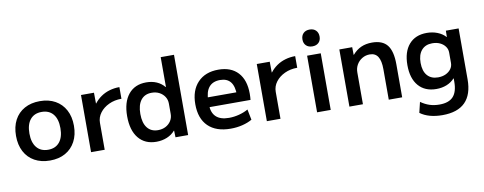

<svg xmlns="http://www.w3.org/2000/svg" viewBox="-75 -1121 4333 1720"><g transform="rotate(-10 2091.5 -261.0)"><path d="M300 10Q220 10 160.5 -23Q101 -56 69 -117Q37 -178 37 -260Q37 -343 69 -403.5Q101 -464 160.5 -497Q220 -530 300 -530Q381 -530 440 -497Q499 -464 531.5 -403.5Q564 -343 564 -260Q564 -178 531.5 -117Q499 -56 440 -23Q381 10 300 10ZM300 -88Q367 -88 404 -133Q441 -178 441 -260Q441 -343 404 -387.5Q367 -432 300 -432Q233 -432 196 -387.5Q159 -343 159 -260Q159 -178 196 -133Q233 -88 300 -88Z M674 0V-520H792L793 -422H795Q821 -456 856.5 -480.5Q892 -505 935 -517.5Q978 -530 1025 -530V-424Q962 -424 910.5 -400Q859 -376 828.5 -335.5Q798 -295 798 -245V0Z M1268 10Q1164 10 1106 -61Q1048 -132 1048 -260Q1048 -388 1106 -459Q1164 -530 1268 -530Q1320 -530 1362 -512Q1404 -494 1433 -459H1436V-730H1557V0H1442L1440 -61H1438Q1409 -27 1364.5 -8.5Q1320 10 1268 10ZM1300 -90Q1339 -90 1369.5 -106Q1400 -122 1418 -150Q1436 -178 1436 -213V-307Q1436 -343 1418 -370.5Q1400 -398 1370 -414Q1340 -430 1300 -430Q1237 -430 1202.5 -386Q1168 -342 1168 -260Q1168 -178 1202.5 -134Q1237 -90 1300 -90Z M1944 10Q1811 10 1739.5 -60Q1668 -130 1668 -260Q1668 -386 1736.5 -458Q1805 -530 1924 -530Q2039 -530 2102 -462Q2165 -394 2165 -269Q2165 -255 2164 -238Q2163 -221 2162 -213H1736V-302H2068L2050 -275Q2050 -357 2018.5 -396.5Q1987 -436 1924 -436Q1857 -436 1822.5 -394.5Q1788 -353 1788 -272V-237Q1788 -163 1827.5 -125.5Q1867 -88 1945 -88Q1991 -88 2037 -100Q2083 -112 2120 -133L2139 -37Q2101 -15 2050.5 -2.5Q2000 10 1944 10Z M2273 0V-520H2391L2392 -422H2394Q2420 -456 2455.5 -480.5Q2491 -505 2534 -517.5Q2577 -530 2624 -530V-424Q2561 -424 2509.5 -400Q2458 -376 2427.5 -335.5Q2397 -295 2397 -245V0Z M2730 0V-515H2854V0ZM2792 -589Q2756 -589 2735 -609.5Q2714 -630 2714 -665Q2714 -700 2735 -721Q2756 -742 2792 -742Q2828 -742 2849 -721Q2870 -700 2870 -665Q2870 -630 2849 -609.5Q2828 -589 2792 -589Z M3024 0V-520H3141L3142 -450H3144Q3179 -491 3222.5 -510.5Q3266 -530 3322 -530Q3417 -530 3460.5 -475Q3504 -420 3504 -300V0H3382V-277Q3382 -354 3358 -391.5Q3334 -429 3284 -429Q3246 -429 3214.5 -410Q3183 -391 3165 -359.5Q3147 -328 3147 -290V0Z M3833 220Q3771 220 3720 206Q3669 192 3631 164L3654 68Q3694 96 3734.5 109Q3775 122 3823 122Q3908 122 3948 78.5Q3988 35 3988 -57V-87H3986Q3956 -54 3913.5 -37Q3871 -20 3820 -20Q3716 -20 3658 -87Q3600 -154 3600 -275Q3600 -396 3658 -463Q3716 -530 3820 -530Q3872 -530 3916.5 -512.5Q3961 -495 3990 -463H3992L3993 -520H4109V-57Q4109 81 4040 150.5Q3971 220 3833 220ZM3852 -120Q3892 -120 3922 -134Q3952 -148 3970 -172Q3988 -196 3988 -228V-322Q3988 -353 3970 -377.5Q3952 -402 3922 -416Q3892 -430 3852 -430Q3790 -430 3755 -389.5Q3720 -349 3720 -275Q3720 -200 3755 -160Q3790 -120 3852 -120Z"/></g></svg>

Font: M PLUS 2 Thin SemiBold
Style: Regular
Weight: 600
Version: Version 1.001